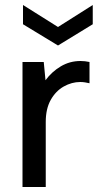

<svg xmlns="http://www.w3.org/2000/svg" viewBox="-20 -748 399 768"><path d="M70 0V-500H155L162 -427Q187 -461 223 -482.5Q259 -504 302 -504Q311 -504 320 -503Q329 -502 338 -500V-415Q329 -417 320 -418.5Q311 -420 301 -420Q267 -420 235 -402Q203 -384 183 -348.5Q163 -313 163 -260V0ZM212 -566 72 -651V-728L212 -640L351 -728V-651Z"/></svg>

Font: Envelope Sans Variable
Style: Regular
Weight: 500
Designer: Andreas Rasmussen / Norman Anderson
Foundry: mail.de GmbH
Version: Version 1.150